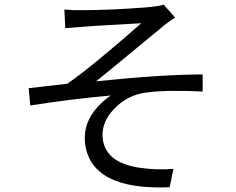

<svg xmlns="http://www.w3.org/2000/svg" viewBox="-20 -787 1040 846"><path d="M263.7 -745.1Q300.8 -741.2 342.8 -742.2Q460.9 -742.2 616.2 -753.9Q636.7 -755.9 647.5 -756.8Q679.7 -759.8 701.2 -766.6L752 -709Q723.6 -692.4 699.2 -671.9Q669.9 -648.4 587.9 -580.1Q451.2 -466.8 403.3 -428.7Q695.3 -459 873 -459V-383.8Q710 -391.6 622.1 -378.9Q539.1 -368.2 479.5 -303.7Q431.6 -252 431.6 -192.4Q433.6 -69.3 601.6 -46.9Q673.8 -37.1 744.1 -43L727.5 38.1Q433.6 49.8 370.1 -96.7Q353.5 -133.8 353.5 -179.7Q353.5 -263.7 427.7 -334Q448.2 -353.5 468.8 -366.2Q308.6 -352.5 113.3 -322.3L106.4 -398.4Q127 -400.4 276.4 -418Q377.9 -487.3 602.5 -684.6Q586.9 -683.6 517.6 -679.7Q372.1 -671.9 343.8 -668.9Q267.6 -663.1 267.6 -663.1Z"/></svg>

Font: Taipei Sans TC Beta
Style: Regular
Weight: 400
Designer: JT Foundry
Foundry: JT Foundry
Version: Version 1.000